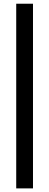

<svg xmlns="http://www.w3.org/2000/svg" viewBox="-20 -832 271 1057"><path d="M69.3 205.1V-811.5H161.6V205.1Z"/></svg>

Font: Reddit Sans Condensed
Style: Bold
Weight: 700
Designer: Stephen Hutchings
Foundry: Reddit
Version: Version 1.014